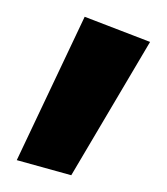

<svg xmlns="http://www.w3.org/2000/svg" viewBox="-20 -781 199 229"><path d="M65 -572 0 -590 81 -761 159 -731Z"/></svg>

Font: Special Gothic Condensed One
Style: Regular
Weight: 400
Designer: Alistair McCready
Foundry: Monolith
Version: Version 1.010; ttfautohint (v1.8.4.7-5d5b)